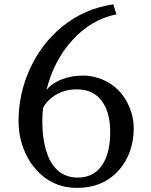

<svg xmlns="http://www.w3.org/2000/svg" viewBox="-20 -868 706 900"><path d="M271.5 -743.2Q376 -828.1 511.2 -847.7L525.9 -800.8Q406.2 -776.9 316.9 -677.2Q231.9 -582.5 197.8 -446.3Q234.9 -492.7 314.9 -508.8Q338.9 -513.7 371.8 -513.7Q404.8 -513.7 439.5 -502.7Q474.1 -491.7 501.5 -472.9Q528.8 -454.1 548.6 -429.7Q568.4 -405.3 581.1 -377.9Q606.9 -324.7 606.9 -266.8Q606.9 -209 588.4 -157.2Q569.8 -105.5 535.2 -67.9Q461.4 12.7 341.3 12.7Q223.1 12.7 145.5 -77.1Q108.9 -119.1 87.9 -177.2Q66.9 -235.4 66.9 -300Q66.9 -364.7 80.3 -425.8Q93.8 -486.8 119.6 -543.9Q145.5 -601.1 183.6 -651.9Q221.7 -702.6 271.5 -743.2ZM182.1 -362.3Q179.2 -338.4 179.2 -331.1L178.7 -317.4Q178.2 -311 178.2 -297.1Q178.2 -283.2 179.9 -255.9Q181.6 -228.5 187.3 -198.7Q192.9 -168.9 203.9 -139.6Q214.8 -110.4 233.4 -87.4Q274.4 -35.6 344.2 -35.6Q427.2 -35.6 466.3 -106.4Q496.6 -161.1 496.6 -248.5Q496.6 -363.3 437.5 -416Q399.4 -449.2 340.3 -449.2Q261.7 -449.2 209 -398.4Q191.9 -382.3 182.1 -362.3Z"/></svg>

Font: Metamorphous
Style: Regular
Weight: 400
Designer: James Grieshaber
Foundry: James Grieshaber
Version: Version 1.001